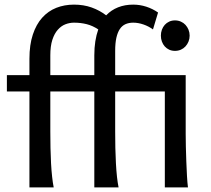

<svg xmlns="http://www.w3.org/2000/svg" viewBox="-20 -811 914 831"><path d="M676.3 -656.7Q676.3 -670.4 680.7 -682.4Q685.1 -694.3 693.1 -703.4Q701.2 -712.4 712.4 -717.5Q723.6 -722.7 737.3 -722.7Q751 -722.7 762.7 -717.5Q774.4 -712.4 782.7 -703.4Q791 -694.3 795.9 -682.4Q800.8 -670.4 800.8 -656.7Q800.8 -643.1 795.9 -631.1Q791 -619.1 782.7 -610.1Q774.4 -601.1 762.7 -595.9Q751 -590.8 737.3 -590.8Q723.6 -590.8 712.4 -595.9Q701.2 -601.1 693.1 -610.1Q685.1 -619.1 680.7 -631.1Q676.3 -643.1 676.3 -656.7ZM388.2 -485.8V-571.3Q388.2 -604.5 392.6 -632.3Q397 -660.2 405.3 -683.6Q381.3 -699.7 355.5 -706.3Q329.6 -712.9 300.3 -712.9Q281.2 -712.9 262.9 -705.8Q244.6 -698.7 230 -682.1Q215.3 -665.5 206.5 -638.4Q197.8 -611.3 197.8 -571.3V-485.8ZM783.7 -231.9Q783.7 -208.5 784.4 -176.5Q785.2 -144.5 786.4 -111.8Q787.6 -79.1 789.3 -49.3Q791 -19.5 793.5 0H693.4V-415H478.5V-241.7Q478.5 -206.1 479.2 -171.1Q480 -136.2 481.7 -104.5Q483.4 -72.8 486.3 -45.9Q489.3 -19 493.2 0H388.2V-415H197.8V-241.7Q197.8 -206.1 198.5 -171.1Q199.2 -136.2 200.9 -104.5Q202.6 -72.8 205.6 -45.9Q208.5 -19 212.4 0H107.4V-415H9.8V-485.8H107.4V-556.6Q107.4 -617.2 122.1 -661.4Q136.7 -705.6 162.6 -734.4Q188.5 -763.2 223.6 -777.1Q258.8 -791 300.3 -791Q341.8 -791 376.7 -778.6Q411.6 -766.1 439.5 -744.6Q461.4 -767.6 491 -779.3Q520.5 -791 556.6 -791Q585.4 -791 613.3 -782Q641.1 -772.9 664.1 -756.8L642.1 -683.6Q623.5 -697.3 600.8 -705.1Q578.1 -712.9 556.6 -712.9Q537.6 -712.9 522.9 -706.3Q508.3 -699.7 498.5 -685.1Q488.8 -670.4 483.6 -647.2Q478.5 -624 478.5 -590.8V-485.8H783.7Z"/></svg>

Font: Andika
Style: Regular
Weight: 400
Designer: Victor Gaultney, Annie Olsen, Julie Remington, Don Collingsworth, Eric Hays
Foundry: SIL International
Version: Version 1.001